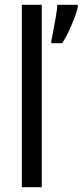

<svg xmlns="http://www.w3.org/2000/svg" viewBox="-20 -831 344 800"><path d="M154 -51H71V-811H154ZM304 -801Q300 -781 289 -753Q278 -725 265 -697.5Q252 -670 239 -651H194V-662Q197 -676 202.5 -704.5Q208 -733 213 -763Q218 -793 219 -811H304Z"/></svg>

Font: Noto Sans Tamil UI Condensed
Style: Regular
Weight: 400
Width: 3
Designer: Jelle Bosma - Monotype Design Team
Foundry: Monotype Imaging Inc.
Version: Version 2.004; ttfautohint (v1.8.4.7-5d5b)